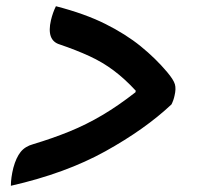

<svg xmlns="http://www.w3.org/2000/svg" viewBox="-20 -609 640 618"><path d="M532 -273Q447 -193 319 -122Q191 -51 15 -11Q15 -37 23 -69Q32 -102 46.5 -120Q61 -138 87 -145Q150 -164 204 -186Q258 -208 309.5 -238.5Q361 -269 416 -312L417 -317Q382 -355 346 -382Q310 -409 267.5 -428.5Q225 -448 172 -466Q129 -479 144 -544Q150 -569 160 -589Q253 -565 319 -532Q385 -499 433 -460Q481 -421 518 -377Q539 -352 543 -337.5Q547 -323 542 -302Q539 -287 532 -273Z"/></svg>

Font: Recursive Mn Csl St SmB
Style: Italic
Weight: 600
Italic angle: -15°
Monospace: yes
Version: Version 1.079;hotconv 1.0.112;makeotfexe 2.5.65598; ttfautoh